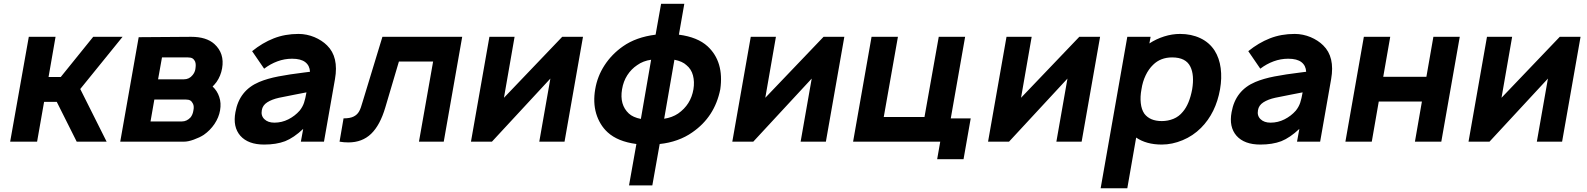

<svg xmlns="http://www.w3.org/2000/svg" viewBox="-20 -760 8512 1030"><path d="M179 0H34.5L134.5 -562.5H278L240.5 -347H306L480 -562.5H637.5L410.5 -282.5L552 0H391.5L284.5 -213.5H216.5Z M1006 -562.5Q1087 -562.5 1130 -524Q1185.5 -473.5 1171.5 -393.5Q1164.5 -353 1141.5 -320Q1128 -302.5 1120.5 -296Q1145.5 -272.5 1156 -240.5Q1167.5 -207.5 1160.5 -167.5Q1154 -130 1130.8 -95.2Q1107.5 -60.5 1073 -36.5Q1051.5 -22.5 1019.5 -11Q989.5 0 966.5 0H625L724 -560.5ZM828 -334.5H966.5Q995.5 -334.5 1013.5 -357.5Q1025 -371.5 1028 -388.5Q1030 -402 1030 -411Q1030 -420 1027 -429Q1020.5 -442.5 1011.8 -447.2Q1003 -452 987.5 -452H849ZM787.5 -108.5H956Q982.5 -108.5 1003 -131Q1014.5 -146.5 1017.5 -167.5Q1022 -189 1015.5 -203Q1009.5 -215.5 1001 -220.8Q992.5 -226 977 -226H808Z M1594 0 1606.5 -68.5Q1556 -21 1509.5 -2.5Q1462 15.5 1397 15.5Q1311.5 15.5 1269.5 -31.5Q1228 -79 1243 -158.5Q1263.5 -275 1370 -320Q1414 -338.5 1473.5 -350Q1533 -361.5 1611.5 -371L1643 -375Q1641.5 -408 1617.8 -426.5Q1594 -445 1547 -445Q1506.5 -445 1468.5 -431Q1430.5 -417 1397 -391.5L1332.5 -485.5Q1388 -530.5 1448.5 -554.2Q1509 -578 1581.5 -578Q1604 -578 1625.5 -573.5Q1647 -569 1666.8 -560.8Q1686.5 -552.5 1703.8 -541.2Q1721 -530 1734.5 -516.5Q1798 -454.5 1777 -335.5L1718 0ZM1624 -264.5Q1598.5 -259.5 1562 -252.5Q1525.5 -245.5 1477 -235.5Q1438.5 -227 1413.5 -211Q1388.5 -195 1384.5 -168.5Q1379 -139 1398.5 -120.5Q1417.5 -102 1452 -102Q1491.5 -102 1526.8 -119.8Q1562 -137.5 1587.5 -166.5Q1595.5 -176.5 1601.2 -186.8Q1607 -197 1611 -208.8Q1615 -220.5 1618 -234.2Q1621 -248 1624 -264.5Z M2459.5 -562.5 2360.5 0H2227.5L2303.5 -430H2120L2047 -183.5Q2019 -88.5 1971 -42.2Q1923 4 1849 4Q1836.5 4 1824.8 3Q1813 2 1801.5 0L1823 -125Q1858.5 -125 1877.5 -135Q1896.5 -144.5 1906.5 -162.5Q1911.5 -171 1916 -184Q1920.5 -197 1925.5 -214.5L2031.5 -562.5Z M3008.5 0H2873L2932.5 -338.5L2619 0H2506.5L2605.5 -562.5H2740.5L2683.5 -235.5L2996 -562.5H3107.5Z M3844 -281Q3814.5 -133 3694 -50Q3658 -24.5 3613.2 -8.5Q3568.5 7.5 3519 12.5L3479.5 234.5H3354.5L3394 12.5Q3294 -0.5 3240 -50Q3218 -70 3202.5 -95.8Q3187 -121.5 3178.2 -151Q3169.5 -180.5 3168.2 -213.5Q3167 -246.5 3173 -281Q3184.5 -350.5 3223.2 -410Q3262 -469.5 3322 -511.5Q3392.5 -561 3497 -574L3526.5 -739.5H3651L3622 -574Q3722 -561 3776 -511.5Q3865 -429 3844 -281ZM3418 -122 3473 -439.5Q3430 -433.5 3398 -410.5Q3366.5 -389.5 3345.2 -356.5Q3324 -323.5 3317 -281Q3303 -198 3353.5 -151Q3375.5 -130.5 3418 -122ZM3700 -281Q3706.5 -321.5 3697.5 -355.5Q3688.5 -389.5 3662.5 -410.5Q3641 -431 3598 -439.5L3543 -123Q3586 -129.5 3618 -151Q3686 -198.5 3700 -281Z M4410.5 0H4275L4334.5 -338.5L4021 0H3908.5L4007.5 -562.5H4142.5L4085.5 -235.5L4398 -562.5H4509.5Z M5187.5 -125 5149 94H5007.5L5024 0H4556.5L4655.5 -562.5H4797L4721 -132.5H4939.5L5016 -562.5H5157.5L5080.5 -125Z M5782.5 0H5647L5706.5 -338.5L5393 0H5280.5L5379.5 -562.5H5514.5L5457.5 -235.5L5770 -562.5H5881.5Z M6525 -281Q6502.5 -154 6423 -74Q6380 -31 6324.5 -8Q6268.5 15.5 6212.5 15.5Q6129.5 15.5 6075 -22L6027.5 250H5884.5L6027.5 -562.5H6152.5L6146 -527Q6182.5 -551 6225.2 -564.5Q6268 -578 6310.5 -578Q6371 -578 6419.2 -555.2Q6467.5 -532.5 6496 -488.5Q6521.5 -448 6528.5 -394.5Q6535.5 -341 6525 -281ZM6375.5 -281Q6388 -357 6366 -402Q6342 -452 6268 -452Q6206 -452 6166 -412.5Q6142 -389.5 6125.8 -355.5Q6109.5 -321.5 6103.5 -281Q6096 -241.5 6099.8 -207Q6103.5 -172.5 6119 -150Q6149 -110.5 6212.5 -110.5Q6245.5 -110.5 6275 -122.5Q6304.5 -134.5 6325.5 -160.5Q6360.5 -201 6375.5 -281Z M6938 0 6950.5 -68.5Q6900 -21 6853.5 -2.5Q6806 15.5 6741 15.5Q6655.5 15.5 6613.5 -31.5Q6572 -79 6587 -158.5Q6607.5 -275 6714 -320Q6758 -338.5 6817.5 -350Q6877 -361.5 6955.5 -371L6987 -375Q6985.5 -408 6961.8 -426.5Q6938 -445 6891 -445Q6850.5 -445 6812.5 -431Q6774.5 -417 6741 -391.5L6676.5 -485.5Q6732 -530.5 6792.5 -554.2Q6853 -578 6925.5 -578Q6948 -578 6969.5 -573.5Q6991 -569 7010.8 -560.8Q7030.5 -552.5 7047.8 -541.2Q7065 -530 7078.5 -516.5Q7142 -454.5 7121 -335.5L7062 0ZM6968 -264.5Q6942.5 -259.5 6906 -252.5Q6869.5 -245.5 6821 -235.5Q6782.5 -227 6757.5 -211Q6732.5 -195 6728.5 -168.5Q6723 -139 6742.5 -120.5Q6761.5 -102 6796 -102Q6835.5 -102 6870.8 -119.8Q6906 -137.5 6931.5 -166.5Q6939.5 -176.5 6945.2 -186.8Q6951 -197 6955 -208.8Q6959 -220.5 6962 -234.2Q6965 -248 6968 -264.5Z M7811 -562.5 7712 0H7570.5L7608 -215.5H7376.5L7339 0H7197.5L7296.5 -562.5H7438L7400.5 -348H7632L7669.5 -562.5Z M8360 0H8224.5L8284 -338.5L7970.5 0H7858L7957 -562.5H8092L8035 -235.5L8347.5 -562.5H8459Z"/></svg>

Font: Russisch Sans ExtraBold
Style: Italic
Weight: 800
Width: 4
Italic angle: -10°
Designer: Michael Sharanda (font) & Cristiano Sobral (main changes)
Foundry: Michael Sharanda
Version: Version 2.00;September 8, 2020;FontCreator 13.0.0.2681 64-bi